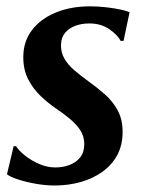

<svg xmlns="http://www.w3.org/2000/svg" viewBox="-20 -575 456 606"><path d="M370 -446H360.5Q352 -464 325.5 -482.5Q299 -501 262 -501Q237.5 -501 217.5 -493.5Q197.5 -486 185.2 -471.2Q173 -456.5 172.5 -433.5Q172 -410 183 -390.5Q194 -371 214 -353.8Q234 -336.5 259 -318.5Q287 -298.5 311.5 -276.8Q336 -255 351.5 -226.5Q367 -198 367 -158.5Q367 -117 350 -85.5Q333 -54 303.2 -32.8Q273.5 -11.5 234.8 -0.5Q196 10.5 152 10.5Q124 10.5 92.8 5Q61.5 -0.5 36.5 -8.8Q11.5 -17 2 -25L23 -113.5H30.5Q40.5 -98.5 60.2 -83Q80 -67.5 104.8 -57Q129.5 -46.5 155 -46.5Q177.5 -46.5 198.5 -54Q219.5 -61.5 232.8 -77.8Q246 -94 246 -120.5Q246 -144.5 233.5 -163.8Q221 -183 200.2 -200.2Q179.5 -217.5 154 -234.5Q131.5 -250 108.2 -272Q85 -294 69.2 -324.2Q53.5 -354.5 53.5 -394.5Q53.5 -444 80.8 -479.8Q108 -515.5 155.5 -535.2Q203 -555 264.5 -555Q290 -555 315.5 -552Q341 -549 360.8 -544.8Q380.5 -540.5 389 -536.5Z"/></svg>

Font: Merriweather 48pt SemiBold
Style: Italic
Weight: 600
Italic angle: -7.8°
Designer: Eben Sorkin
Foundry: Eben Sorkin
Version: Version 2.101